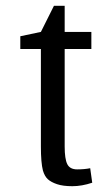

<svg xmlns="http://www.w3.org/2000/svg" viewBox="-20 -630 378 662"><path d="M203 -610V-520H295V-461H203V-125Q203 -82 212 -64Q221 -46 246 -46Q271 -46 291 -50L298 0Q262 12 229.5 12Q197 12 176.5 5Q156 -2 145 -12Q134 -22 128 -42Q121 -69 121 -125V-461H50V-505L121 -520L166 -610Z"/></svg>

Font: Strait
Style: Regular
Weight: 400
Width: 3
Designer: Eduardo Rodriguez Tunni
Foundry: Eduardo Rodriguez Tunni
Version: Version 1.001